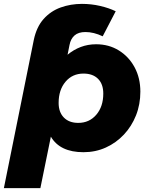

<svg xmlns="http://www.w3.org/2000/svg" viewBox="-52 -775 768 989"><path d="M-32 194 122 -569Q136 -636 172.5 -677Q209 -718 260.5 -736.5Q312 -755 370 -755Q418 -755 463.5 -744.5Q509 -734 544 -717L477 -588Q431 -610 388 -610Q352 -610 332 -592.5Q312 -575 306 -543L296 -493Q327 -519 364 -533Q401 -547 443 -547Q509 -547 560.5 -515Q612 -483 641.5 -428Q671 -373 671 -303Q671 -237 648.5 -180.5Q626 -124 586 -81.5Q546 -39 493 -15Q440 9 378 9Q257 9 210 -71L156 194ZM351 -142Q408 -142 444 -184Q480 -226 480 -293Q480 -342 453 -369Q426 -396 378 -396Q321 -396 285.5 -354Q250 -312 250 -245Q250 -197 277 -169.5Q304 -142 351 -142Z"/></svg>

Font: Montserrat ExtraBold
Style: Italic
Weight: 800
Italic angle: -11.3°
Designer: Julieta Ulanovsky
Foundry: Julieta Ulanovsky
Version: Version 9.000; ttfautohint (v1.8.4.7-5d5b)